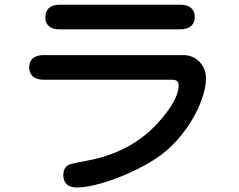

<svg xmlns="http://www.w3.org/2000/svg" viewBox="-20 -749 1040 837"><path d="M815.4 -711.9Q829.1 -698.2 829.1 -674.8Q829.1 -651.4 815.4 -637.7Q798.8 -621.1 764.6 -621.1H241.2Q192.4 -621.1 180.7 -653.3Q177.7 -663.1 177.7 -673.8Q177.7 -698.2 191.4 -711.9Q208 -728.5 241.2 -728.5H764.6Q798.8 -728.5 815.4 -711.9ZM170.9 -508.8H778.3Q821.3 -508.8 849.6 -479.5Q877.9 -450.2 877.9 -406.7Q877.9 -363.3 856 -305.7Q834 -248 794.4 -191.4Q754.9 -134.8 705.1 -91.8Q655.3 -49.8 581.1 -12.7Q506.8 24.4 434.1 46.4Q361.3 68.4 314.5 68.4Q285.2 68.4 270.5 53.7Q255.9 39.1 255.9 14.6Q255.9 -13.7 274.4 -27.3Q279.3 -31.2 293.9 -35.2Q318.4 -41 360.4 -48.8Q551.8 -84 670.9 -215.8Q758.8 -314.5 758.8 -376Q758.8 -388.7 752.4 -395Q746.1 -401.4 727.5 -401.4H170.9Q137.7 -401.4 121.1 -418Q107.4 -431.6 107.4 -455.1Q107.4 -489.3 134.8 -502Q149.4 -508.8 170.9 -508.8Z"/></svg>

Font: FakePearl
Style: SemiBold
Weight: 400
Version: Version 1.2